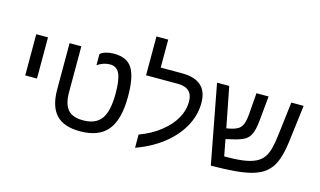

<svg xmlns="http://www.w3.org/2000/svg" viewBox="-96 -1104 2363 1418"><g transform="rotate(15 1086.0 -395.5)"><path d="M174.8 -599.1V-284.2H85V-599.1Z M581.5 9.8Q457 9.8 398.4 -53Q339.8 -115.7 339.8 -246.1V-599.1H429.7V-249Q429.7 -158.2 465.6 -116.2Q501.5 -74.2 583 -74.2Q678.7 -74.2 721.7 -133.3Q764.6 -192.4 764.6 -329.1Q764.6 -430.7 743.2 -477.8Q721.7 -524.9 669.9 -524.9Q620.1 -524.9 573.7 -493.2V-579.1Q611.3 -608.9 678.7 -608.9Q778.8 -608.9 818.8 -543.2Q858.9 -477.5 858.9 -329.1Q858.9 -153.8 792 -72Q725.1 9.8 581.5 9.8Z M1006.8 -79.1Q1100.6 -113.8 1167 -167Q1233.9 -219.7 1268.8 -282.2Q1303.7 -344.7 1303.7 -409.2Q1303.7 -516.1 1189.5 -516.1H946.8V-813H1036.6V-599.1H1198.7Q1394.5 -599.1 1394.5 -424.8Q1394.5 -335 1351.6 -252.4Q1308.6 -169.9 1230.5 -104Q1137.7 -24.9 1006.8 22Z M1976.6 -60.5Q1942.9 -38.1 1892.8 -23.9Q1842.8 -9.8 1767.6 -2.9Q1692.4 3.9 1581.5 4.9L1467.3 -599.1H1560.5L1620.6 -291L1656.2 -297.9Q1685.5 -304.7 1704.6 -315.7Q1723.6 -326.7 1734.9 -346.7Q1744.1 -362.3 1749 -385.3Q1753.9 -408.2 1756.3 -439.9L1768.6 -599.1H1861.3L1846.2 -439Q1842.8 -398.4 1837.9 -368.9Q1833 -339.4 1826.2 -321.3Q1814 -284.7 1789.6 -264.9Q1765.1 -245.1 1708.5 -230L1635.3 -212.9L1659.2 -86.9H1670.9Q1769 -86.9 1828.1 -98.4Q1887.2 -109.9 1921.4 -134.3Q1944.3 -150.9 1960 -175.3Q1975.6 -199.7 1986.3 -239.7Q1997.1 -279.8 2004.4 -342.8L2035.2 -599.1H2129.4L2098.1 -346.2Q2088.4 -261.2 2072.8 -206.3Q2057.1 -151.4 2033.9 -117.4Q2010.7 -83.5 1976.6 -60.5Z"/></g></svg>

Font: Arimo
Style: Regular
Weight: 400
Designer: Steve Matteson
Foundry: Monotype Imaging Inc.
Version: Version 1.33